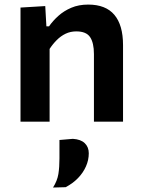

<svg xmlns="http://www.w3.org/2000/svg" viewBox="-20 -531 616 838"><path d="M69.5 0Q69.5 -54 69.5 -104.5Q69.5 -155 69.5 -217V-267Q69.5 -323.5 69.5 -381.5Q69.5 -439.5 69.5 -498L177.5 -504.5L182.5 -416H194Q210.5 -440 234.8 -461.8Q259 -483.5 291.2 -497.2Q323.5 -511 365 -511Q441.5 -511 479.2 -466.2Q517 -421.5 517 -334Q517 -301.5 517 -274.2Q517 -247 517 -217Q517 -156.5 517 -105.2Q517 -54 517 0H390Q390 -54 390 -104.5Q390 -155 390 -210.5V-295Q390 -344 373.2 -369Q356.5 -394 313 -394Q287.5 -394 266.2 -383.8Q245 -373.5 227.8 -356.2Q210.5 -339 196.5 -317.5V-210.5Q196.5 -153.5 196.5 -103.8Q196.5 -54 196.5 0ZM211.5 287.5Q230 258 234.8 228.5Q239.5 199 239.5 160.5Q239.5 140.5 239.5 120.2Q239.5 100 239.5 80L298 75Q332.5 77 350 94Q367.5 111 367.5 138Q367.5 167.5 355.2 195.2Q343 223 320.5 246.2Q298 269.5 266.5 286Z"/></svg>

Font: Commissioner Thin SemiBold
Style: Regular
Weight: 600
Version: Version 1.000